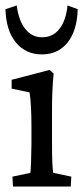

<svg xmlns="http://www.w3.org/2000/svg" viewBox="-21 -681 304 701"><path d="M225.6 -661.1 262.7 -647.5Q260.7 -569.3 225.8 -525.9Q190.9 -482.4 131.8 -482.4Q72.8 -482.4 36.9 -526.1Q1 -569.8 -1 -647.5L40 -661.1Q47.4 -605 71.5 -575Q95.7 -544.9 132.8 -544.9Q171.4 -544.9 195.6 -575Q219.7 -605 225.6 -661.1ZM26.4 0 24.4 -36.1 89.8 -49.8Q92.8 -69.3 93.8 -154.3V-218.8Q93.8 -300.8 86.9 -343.8L21.5 -357.4V-389.6L160.2 -425.8L174.8 -412.1Q168.9 -352.1 168.9 -284.2V-161.1Q168.9 -65.9 173.8 -49.8L239.3 -36.1L237.3 0Z"/></svg>

Font: Crimson Pro
Style: Regular
Weight: 400
Designer: Jacques Le Bailly
Foundry: Baron von Fonthausen
Version: Version 1.003